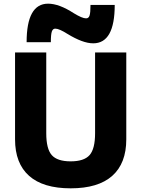

<svg xmlns="http://www.w3.org/2000/svg" viewBox="-20 -1016 770 1046"><path d="M365 10Q215 10 138.5 -58Q62 -126 62 -257V-730H232V-290Q232 -205 262 -171Q292 -137 365 -137Q438 -137 468 -171Q498 -205 498 -290V-730H668V-257Q668 -126 591.5 -58Q515 10 365 10ZM488 -780Q459 -780 424 -793Q389 -806 348 -831Q326 -845 309 -852.5Q292 -860 281 -860Q268 -860 262.5 -844.5Q257 -829 257 -786H125Q125 -996 242 -996Q272 -996 307 -983Q342 -970 382 -944Q405 -930 421.5 -923Q438 -916 449 -916Q463 -916 468 -931.5Q473 -947 473 -989H605Q605 -780 488 -780Z"/></svg>

Font: M PLUS 1 ExtraBold
Style: Regular
Weight: 800
Designer: Coji Morishita
Foundry: UNDERFOREST DESIGN
Version: Version 1.001